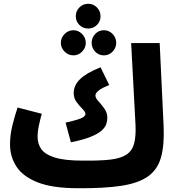

<svg xmlns="http://www.w3.org/2000/svg" viewBox="-20 -975 939 1016"><path d="M447 -824Q419 -824 400 -843Q381 -862 381 -889Q381 -916 400 -935.5Q419 -955 447 -955Q474 -955 493 -935.5Q512 -916 512 -889Q512 -862 493 -843Q474 -824 447 -824ZM369 -682Q341 -682 321.5 -702Q302 -722 302 -748Q302 -775 321.5 -795Q341 -815 369 -815Q395 -815 414.5 -795Q434 -775 434 -748Q434 -722 414.5 -702Q395 -682 369 -682ZM530 -682Q502 -682 483.5 -702Q465 -722 465 -748Q465 -775 483.5 -795Q502 -815 530 -815Q557 -815 576 -795Q595 -775 595 -748Q595 -722 576 -702Q557 -682 530 -682ZM393 21Q258 21 179.5 -10Q101 -41 67 -93.5Q33 -146 33 -211Q33 -262 46.5 -315Q60 -368 73 -406L201 -373Q193 -344 186 -312Q179 -280 179 -250Q179 -214 198.5 -186Q218 -158 270 -141.5Q322 -125 419 -125Q508 -124 564 -130.5Q620 -137 650 -157.5Q680 -178 690 -216.5Q700 -255 697 -316L674 -747H825L846 -304Q850 -203 831 -139Q812 -75 761 -40Q710 -5 620 8.5Q530 22 393 21ZM355 -222 327 -326Q381 -338 406.5 -348Q432 -358 432 -372Q432 -383 416.5 -398.5Q401 -414 385.5 -434.5Q370 -455 370 -483Q370 -523 403.5 -556Q437 -589 512 -619L558 -525Q518 -509 501.5 -495.5Q485 -482 485 -470Q485 -456 501 -439Q517 -422 532.5 -400Q548 -378 548 -352Q548 -335 542 -317.5Q536 -300 516.5 -283Q497 -266 458.5 -250.5Q420 -235 355 -222Z"/></svg>

Font: Noto Sans Arabic UI Cn XBd
Style: Regular
Weight: 800
Width: 3
Designer: Monotype Design Team, Nadine Chahine and Nizar Qandah
Foundry: Monotype Imaging Inc.
Version: Version 2.010; ttfautohint (v1.8.4.7-5d5b)